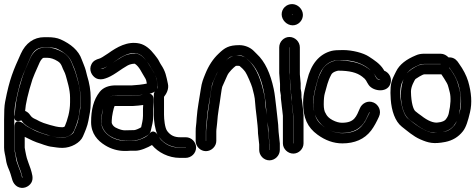

<svg xmlns="http://www.w3.org/2000/svg" viewBox="-21 -715 2327 940"><path d="M51 -153C51 -153 38 -112 82 -125H84C84 -125 85 -125 85 -124C98 -104 116 -94 136 -84L151 -77C165 -70 183 -63 197 -59L210 -55C233 -46 256 -42 285 -42C310 -42 334 -56 342 -76C358 -113 372 -161 372 -214V-237C372 -264 369 -290 362 -313C356 -333 352 -348 349 -358C344 -375 336 -390 331 -405C323 -427 308 -446 288 -458C263 -473 237 -482 211 -482H196C160 -482 139 -456 127 -430C107 -385 95 -357 90 -342C63 -257 55 -211 51 -153ZM102 -172C104 -205 116 -258 138 -327C141 -336 153 -365 173 -409C180 -423 183 -425 189 -431C189 -431 192 -432 196 -432H211C226 -432 243 -427 262 -415C272 -409 278 -401 283 -388C288 -373 296 -363 301 -345C308 -318 322 -278 322 -237V-214C322 -169 309 -127 296 -96C294 -94 289 -92 285 -92C260 -92 244 -98 224 -103L211 -107C200 -110 185 -115 173 -121L158 -129C145 -135 136 -138 127 -151C121 -160 114 -167 102 -172ZM50 -93V8C50 15 51 21 53 29C59 54 60 70 70 96C82 126 82 127 89 154L88 155C86 154 86 148 85 145C80 121 60 84 57 59C55 40 49 24 49 8V-128C49 -165 51 -192 54 -206C68 -279 83 -332 99 -366C107 -383 115 -406 127 -432C144 -470 165 -483 196 -483H211C233 -483 248 -480 256 -477C298 -458 321 -435 331 -408C334 -400 338 -392 342 -382C349 -365 353 -348 358 -331C368 -297 373 -266 373 -237V-212C373 -168 368 -167 363 -133C359 -108 347 -86 339 -66C338 -64 333 -58 320 -51C307 -44 296 -41 285 -41C253 -41 233 -48 209 -54L194 -59C171 -66 153 -73 136 -83C120 -92 109 -95 93 -111C93 -111 50 -143 50 -93ZM100 -45C126 -32 149 -20 180 -11L194 -6C206 -2 222 3 235 4C251 6 264 9 285 9C327 9 372 -16 385 -47C395 -70 407 -97 412 -125C417 -158 423 -171 423 -212V-237C423 -271 417 -308 405 -346C403 -353 401 -361 399 -370C395 -386 384 -410 379 -424C364 -468 325 -500 276 -522C258 -530 237 -533 211 -533H196C144 -533 104 -503 81 -452C45 -372 26 -331 4 -216C0 -195 -1 -167 -1 -128V8C-1 29 5 44 8 66C10 82 15 98 23 116C30 132 33 145 37 158L40 168C44 180 52 191 63 198C90 214 120 200 132 180C145 159 135 133 129 112C126 102 108 57 107 45C105 32 101 19 100 8Z M729 -181 731 -215V-216V-231C731 -241 725 -259 703 -256C682 -253 682 -250 651 -248L626 -246H562C545 -246 537 -247 528 -245C491 -238 484 -195 479 -158C478 -146 476 -136 476 -124V-110C476 -108 477 -106 477 -104C483 -80 498 -61 519 -48C542 -34 569 -27 590 -27L636 -28C652 -28 669 -34 685 -43C697 -50 714 -56 718 -78C718 -80 720 -88 723 -100C727 -115 729 -131 729 -148ZM679 -183V-182V-148C679 -127 673 -107 670 -92C663 -87 643 -78 636 -78L590 -77C580 -77 565 -80 544 -91C534 -97 529 -104 526 -113V-124C526 -146 536 -189 540 -196H562H627H629L655 -198C665 -199 672 -200 680 -201ZM695 -418C683 -433 665 -453 641 -453C620 -453 596 -448 578 -437C554 -422 554 -423 521 -401C502 -388 488 -380 480 -378C475 -377 472 -377 471 -377C473 -378 475 -378 478 -379C496 -384 514 -395 539 -413C574 -438 612 -462 651 -453C665 -450 679 -440 695 -418ZM889 7V8C889 9 888 8 887 8H860C828 8 802 -1 780 -19C763 -33 762 -37 757 -45C781 -11 819 7 861 7ZM750 -56C749 -58 731 -87 709 -59C704 -53 694 -44 677 -37C659 -29 646 -27 643 -27H616C608 -27 599 -26 588 -26C538 -26 475 -61 475 -117C475 -163 485 -205 507 -233C513 -241 523 -247 545 -247H626H628L665 -250C696 -253 751 -254 751 -295C751 -305 748 -312 746 -324C744 -338 738 -352 729 -365C717 -383 711 -397 699 -413C713 -396 715 -387 725 -372C739 -351 746 -334 747 -320C748 -314 755 -292 750 -283C742 -269 732 -267 732 -251V-153C732 -123 738 -80 750 -56ZM723 -5C753 31 804 58 860 58H887C915 58 939 36 939 7C939 -20 916 -43 889 -43H861C833 -43 814 -52 798 -73C786 -88 782 -132 782 -153V-241C794 -256 807 -280 801 -305C793 -342 790 -365 767 -399C765 -403 761 -408 758 -415C753 -426 745 -435 736 -447C715 -474 692 -495 662 -502C603 -515 551 -484 509 -454C486 -438 470 -429 465 -428C450 -424 435 -417 427 -401C412 -372 429 -343 449 -332C465 -324 481 -326 495 -331C511 -336 528 -345 549 -359C583 -382 578 -379 603 -394C614 -400 626 -403 639 -403C662 -388 672 -360 687 -337C696 -323 695 -320 698 -306C691 -304 677 -302 661 -300L625 -297H545C514 -297 485 -288 467 -265C437 -227 425 -178 425 -117C425 -61 457 -26 493 -4C523 15 558 24 588 24C599 24 606 24 617 23H643C667 23 703 7 723 -5Z M988 -25H987V-71C987 -94 990 -100 992 -135C995 -180 1007 -231 1012 -272C1015 -291 1017 -303 1019 -307C1028 -326 1036 -348 1046 -366C1027 -325 1017 -310 1010 -256C1004 -206 995 -165 992 -114C991 -95 988 -87 988 -71ZM1121 -441C1107 -437 1095 -428 1084 -417C1104 -437 1105 -437 1121 -441ZM1285 -153C1280 -186 1277 -208 1277 -214C1277 -224 1276 -234 1274 -244C1260 -313 1238 -382 1194 -421C1185 -429 1181 -435 1168 -439C1159 -442 1149 -443 1139 -443C1136 -443 1133 -442 1130 -442C1137 -443 1143 -444 1151 -444C1173 -444 1189 -426 1202 -414C1232 -386 1256 -339 1270 -271C1278 -233 1281 -195 1285 -153ZM1289 -118C1291 -101 1293 -91 1293 -68V-65L1299 -9V19L1298 20V19V-9V-12L1292 -67C1290 -83 1291 -99 1289 -118ZM1298 70C1325 70 1349 47 1349 19V-10V-13L1343 -69C1341 -86 1342 -100 1340 -113C1337 -135 1334 -174 1331 -194C1327 -224 1325 -253 1319 -280C1303 -355 1277 -413 1236 -451L1221 -466C1203 -484 1176 -494 1151 -494C1099 -494 1079 -481 1050 -453C1022 -427 1000 -393 984 -353C974 -328 967 -313 962 -278C956 -236 945 -184 942 -138C940 -99 937 -98 937 -71V-25C937 2 960 25 987 25C1014 25 1038 2 1038 -25V-71C1038 -84 1041 -96 1042 -112C1045 -162 1054 -200 1060 -249C1063 -272 1066 -287 1067 -290C1076 -309 1082 -324 1092 -346C1099 -362 1123 -385 1133 -392C1133 -392 1135 -393 1139 -393C1144 -393 1147 -393 1152 -392C1161 -385 1172 -374 1180 -363C1188 -352 1210 -301 1214 -286C1220 -262 1227 -240 1228 -213C1229 -186 1242 -103 1242 -66V-63L1248 -8V19C1248 47 1271 70 1298 70Z M1415 -13H1414V-149V-152L1411 -181C1410 -186 1410 -191 1409 -197L1407 -215C1406 -221 1405 -227 1404 -234C1403 -241 1405 -247 1404 -253L1400 -278V-305V-307L1396 -360V-483V-484C1396 -483 1397 -483 1397 -483V-359C1397 -352 1397 -344 1398 -336L1401 -304V-279C1401 -269 1405 -252 1405 -251V-237C1405 -227 1407 -216 1412 -179L1415 -148ZM1396 -534C1369 -534 1346 -511 1346 -483V-359V-357L1350 -304V-276V-272L1354 -248C1353 -236 1356 -220 1357 -209L1359 -191C1360 -185 1360 -181 1361 -175L1364 -148V-13C1364 14 1388 37 1415 37C1442 37 1465 14 1465 -13V-149V-151L1462 -185C1459 -216 1456 -233 1455 -239V-251C1455 -260 1454 -267 1451 -281V-305V-307L1448 -340C1447 -347 1447 -353 1447 -359V-483C1447 -511 1423 -534 1396 -534ZM1412 -642V-641L1408 -645H1409C1410 -645 1412 -643 1412 -642ZM1358 -645C1358 -617 1383 -591 1412 -591C1440 -591 1462 -615 1462 -642C1462 -670 1437 -695 1409 -695C1381 -695 1358 -673 1358 -645Z M1789 -166V-165L1768 -123C1766 -118 1760 -112 1756 -106C1736 -78 1705 -63 1655 -63C1624 -63 1594 -73 1563 -96C1540 -113 1527 -131 1521 -154C1538 -106 1591 -64 1653 -64C1712 -64 1746 -87 1768 -125C1773 -134 1788 -169 1789 -166ZM1764 -391C1730 -411 1687 -419 1635 -419C1602 -419 1570 -398 1557 -374C1545 -352 1536 -332 1532 -314C1523 -277 1514 -254 1514 -204C1514 -192 1515 -181 1517 -170C1514 -183 1513 -197 1513 -212C1513 -255 1523 -282 1531 -313C1547 -378 1576 -408 1615 -418C1620 -419 1635 -420 1658 -420C1722 -420 1768 -396 1798 -367C1813 -353 1814 -347 1823 -334C1828 -327 1834 -326 1842 -323C1824 -323 1819 -337 1814 -347C1805 -365 1784 -379 1764 -391ZM1752 -340C1775 -323 1770 -319 1784 -299C1807 -266 1882 -258 1892 -312C1897 -336 1883 -360 1860 -369C1859 -370 1857 -374 1856 -376C1839 -403 1811 -421 1785 -438C1758 -456 1704 -470 1658 -470C1633 -470 1616 -469 1603 -466C1540 -450 1501 -399 1483 -324C1475 -290 1463 -257 1463 -212C1463 -137 1485 -91 1533 -56C1571 -28 1612 -13 1655 -13C1715 -13 1763 -33 1796 -76C1811 -96 1823 -119 1834 -143C1849 -174 1830 -204 1808 -213C1778 -226 1751 -207 1742 -187C1723 -144 1715 -114 1653 -114C1640 -114 1624 -118 1607 -127C1590 -136 1581 -146 1576 -155C1576 -156 1575 -158 1574 -159C1567 -168 1564 -185 1564 -204C1564 -229 1566 -247 1569 -257C1580 -294 1582 -314 1601 -350C1604 -355 1608 -359 1616 -363C1627 -368 1635 -369 1635 -369C1690 -369 1726 -360 1752 -340Z M2148 -382C2149 -382 2178 -384 2179 -384L2186 -374C2205 -348 2216 -325 2223 -303C2237 -254 2240 -213 2232 -177C2223 -137 2212 -112 2205 -103C2190 -84 2173 -73 2150 -69C2123 -64 2103 -63 2096 -65C2048 -76 2010 -108 1977 -134C1946 -158 1926 -265 1948 -313C1967 -354 1975 -374 2033 -398C2040 -401 2048 -402 2056 -402H2136C2137 -401 2137 -402 2137 -401C2138 -394 2142 -386 2148 -382ZM2136 -452H2056C2042 -452 2028 -450 2015 -444C1969 -425 1935 -400 1918 -365C1913 -354 1907 -344 1903 -334C1890 -304 1889 -275 1892 -228C1896 -173 1913 -121 1946 -95C1973 -74 2002 -48 2036 -33C2077 -15 2102 -9 2159 -20C2194 -27 2223 -44 2245 -72C2261 -92 2270 -123 2280 -165C2291 -211 2287 -262 2271 -317C2262 -346 2247 -375 2226 -404L2219 -414C2208 -428 2194 -435 2175 -434C2165 -444 2152 -452 2136 -452ZM2138 -402C2137 -401 2136 -401 2136 -401H2056C2029 -401 1995 -378 1980 -365C1927 -320 1931 -176 1979 -133C1989 -124 2001 -117 2011 -109C2050 -79 2087 -61 2125 -65C2156 -68 2184 -78 2201 -100C2213 -116 2221 -132 2225 -149C2236 -198 2238 -239 2229 -275C2226 -285 2224 -294 2221 -304C2214 -331 2200 -352 2186 -373L2178 -383V-384C2178 -384 2177 -431 2138 -402ZM2140 -351C2149 -339 2159 -321 2167 -308C2173 -299 2177 -276 2181 -263C2187 -239 2186 -204 2176 -160C2174 -151 2170 -141 2161 -130C2157 -125 2146 -117 2121 -115C2102 -113 2075 -122 2041 -149C2032 -156 2023 -161 2012 -171C2003 -179 1992 -210 1991 -266C1991 -278 1994 -290 2000 -304C2006 -318 2012 -327 2013 -328C2015 -330 2048 -351 2056 -351H2136Z"/></svg>

Font: AppleStorm
Style: CBo
Weight: 400
Foundry: Cannot Into Space Fonts
Version: Version 1.01